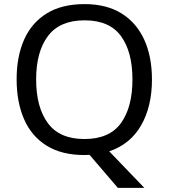

<svg xmlns="http://www.w3.org/2000/svg" viewBox="-20 -745 821 935"><path d="M720 -358Q720 -227 667.5 -135Q615 -43 512 -8L683 170H554L416 9Q410 9 403.5 9.5Q397 10 391 10Q280 10 206.5 -36Q133 -82 97 -165Q61 -248 61 -359Q61 -469 97 -551Q133 -633 206.5 -679Q280 -725 392 -725Q499 -725 572 -679.5Q645 -634 682.5 -551.5Q720 -469 720 -358ZM156 -358Q156 -223 213 -145.5Q270 -68 391 -68Q513 -68 569 -145.5Q625 -223 625 -358Q625 -493 569 -569.5Q513 -646 392 -646Q271 -646 213.5 -569.5Q156 -493 156 -358Z"/></svg>

Font: Noto Sans Tagalog
Style: Regular
Weight: 400
Designer: Monotype Design Team
Foundry: Monotype Imaging Inc.
Version: Version 2.001; ttfautohint (v1.8.4.7-5d5b)